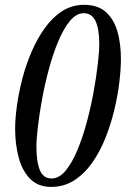

<svg xmlns="http://www.w3.org/2000/svg" viewBox="-20 -751 511 780"><path d="M188 8.3Q134.8 8.3 102.5 -24.4Q70.3 -57.1 55.9 -111.1Q41.5 -165 41.5 -228Q41.5 -269 48.8 -321.8Q56.2 -374.5 70.8 -431.2Q85.4 -487.8 108.4 -541Q131.3 -594.2 162.4 -637.5Q193.4 -680.7 233.2 -706.1Q272.9 -731.4 321.8 -731.4Q377 -731.4 409.7 -702.4Q442.4 -673.3 456.8 -623.8Q471.2 -574.2 471.2 -512.2Q471.2 -469.7 464.6 -415.3Q458 -360.8 443.8 -302.2Q429.7 -243.7 407.5 -188.5Q385.3 -133.3 353.8 -88.9Q322.3 -44.4 281 -18.1Q239.7 8.3 188 8.3ZM189.5 -25.9Q220.2 -25.9 246.3 -57.4Q272.5 -88.9 294.2 -140.6Q315.9 -192.4 332.5 -254.4Q349.1 -316.4 360.4 -378.4Q371.6 -440.4 377.4 -491.7Q383.3 -543 383.3 -573.2Q383.3 -632.3 368.4 -664.8Q353.5 -697.3 320.3 -697.3Q290 -697.3 264.2 -666Q238.3 -634.8 216.8 -583.5Q195.3 -532.2 178.7 -470.7Q162.1 -409.2 150.9 -347.9Q139.6 -286.6 133.8 -235.6Q127.9 -184.6 127.9 -155.3Q127.9 -93.3 142.1 -59.6Q156.2 -25.9 189.5 -25.9Z"/></svg>

Font: Dai Banna SIL Medium
Style: Italic
Weight: 500
Italic angle: -11°
Designer: Victor Gaultney
Foundry: SIL International
Version: Version 4.000